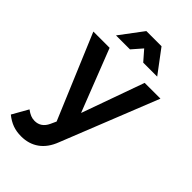

<svg xmlns="http://www.w3.org/2000/svg" viewBox="-292 -842 1127 1127"><g transform="rotate(45 271.5 -278.5)"><path d="M128 200Q89 200 57.5 188.5Q26 177 -5 152L51 53Q70 67 86 73.5Q102 80 120 80Q173 80 198 26L214 -9L-7 -535H128L280 -146L419 -535H550L310 67Q285 133 238.5 166.5Q192 200 128 200ZM445 -613H329L274 -676L219 -613H103L211 -757H337Z"/></g></svg>

Font: Gontserrat Medium
Style: Regular
Weight: 500
Designer: Julieta Ulanovsky
Foundry: Julieta Ulanovsky
Version: Version 6.001